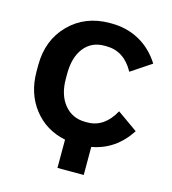

<svg xmlns="http://www.w3.org/2000/svg" viewBox="-100 -610 733 820"><g transform="rotate(15 266.0 -200.0)"><path d="M229 127.9V2.9Q141.1 -15.1 88.6 -82.8Q36.1 -150.4 36.1 -247.1V-274.9Q36.1 -385.7 106.4 -456.8Q176.8 -527.8 285.2 -527.8H293Q360.8 -527.8 416.5 -497.1Q472.2 -466.3 508.8 -408.2L418.9 -348.1Q375.5 -428.2 295.9 -428.2H288.1Q231 -428.2 198 -386.2Q165 -344.2 165 -271V-249Q165 -177.7 200 -135.3Q234.9 -92.8 293 -92.8H301.8Q376.5 -92.8 420.9 -173.8L511.2 -109.9Q449.2 -14.6 345.2 3.9V127.9Z"/></g></svg>

Font: Fixel Text SemiBold
Style: Regular
Weight: 600
Width: 4
Designer: AlfaBravo + MacPaw
Foundry: Kyrylo Tkachov, Marchela Mozhyna, Serhii Makarenko, Maria Weinstein, Zakhar Kryvoshyya
Version: Version 1.211